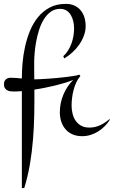

<svg xmlns="http://www.w3.org/2000/svg" viewBox="-30 -680 581 980"><path d="M531.2 -69.8Q520 -51.3 504.6 -35.9Q489.3 -20.5 470.9 -9Q452.6 2.4 431.9 8.8Q411.1 15.1 389.2 15.1Q361.8 15.1 340.6 5.9Q319.3 -3.4 304.9 -19.8Q290.5 -36.1 283 -58.3Q275.4 -80.6 275.4 -106.9Q275.4 -153.3 293.5 -196.8Q311.5 -240.2 343.8 -272Q325.7 -264.6 302.7 -257.6Q279.8 -250.5 253.7 -244.1Q227.5 -237.8 200 -232.2Q172.4 -226.6 145.5 -222.7Q146 -158.7 144.8 -95Q143.6 -31.2 138.4 32.2Q133.3 95.7 122.8 157.7Q112.3 219.7 93.8 279.8H81.5V-214.8Q70.3 -213.9 60.3 -213.4Q50.3 -212.9 41 -212.9Q31.2 -212.9 22.2 -214.1Q13.2 -215.3 6.1 -219.5Q-1 -223.6 -5.4 -231Q-9.8 -238.3 -9.8 -251Q-9.8 -266.1 0 -274.7Q9.8 -283.2 23.9 -283.2Q38.1 -283.2 52.5 -282Q66.9 -280.8 81.5 -279.3V-280.8Q81.5 -315.4 85 -357.2Q88.4 -398.9 97.7 -440.9Q106.9 -482.9 123 -522.5Q139.2 -562 164.1 -592.5Q189 -623 223.9 -641.6Q258.8 -660.2 306.2 -660.2Q331.1 -660.2 350.1 -651.4Q369.1 -642.6 381.8 -627.2Q394.5 -611.8 400.9 -591.1Q407.2 -570.3 407.2 -546.9Q407.2 -521.5 397.9 -497.1Q388.7 -472.7 373.5 -451.2Q358.4 -429.7 338.6 -411.9Q318.8 -394 297.9 -381.8L293 -393.1Q307.1 -405.8 317.6 -422.6Q328.1 -439.5 335 -458.5Q341.8 -477.5 345 -497.3Q348.1 -517.1 348.1 -536.1Q348.1 -552.7 344.2 -570.3Q340.3 -587.9 332 -602.3Q323.7 -616.7 310.1 -625.7Q296.4 -634.8 276.9 -634.8Q249 -634.8 228.5 -619.6Q208 -604.5 193.4 -580.6Q178.7 -556.6 169.2 -526.4Q159.7 -496.1 154.3 -466.1Q148.9 -436 146.7 -408.7Q144.5 -381.3 144.5 -362.8Q144.5 -340.8 144.5 -318.8Q144.5 -296.9 145 -274.9Q156.7 -274.9 175.3 -275.9Q193.8 -276.9 215.8 -278.3Q237.8 -279.8 261.7 -282Q285.6 -284.2 307.4 -286.9Q329.1 -289.6 346.9 -292.5Q364.7 -295.4 375.5 -298.8L380.4 -292L378.9 -290.5Q367.2 -276.4 358.9 -258.3Q350.6 -240.2 345.5 -220.5Q340.3 -200.7 337.9 -180.4Q335.4 -160.2 335.4 -141.1Q335.4 -119.1 340.6 -98.9Q345.7 -78.6 356.7 -63Q367.7 -47.4 384.8 -38.1Q401.9 -28.8 426.3 -28.8Q455.1 -28.8 481.2 -41Q507.3 -53.2 528.3 -71.8Z"/></svg>

Font: Montez
Style: Regular
Weight: 400
Designer: Astigmatic (AOETI)
Foundry: Astigmatic (AOETI)
Version: Version 1.000